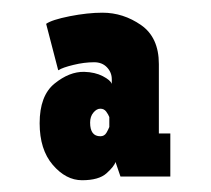

<svg xmlns="http://www.w3.org/2000/svg" viewBox="-20 -798 340 310"><path d="M112.5 -507Q86.5 -507 65.2 -531.8Q44 -556.5 44 -599Q44 -643.5 68 -663Q92 -682.5 116 -682Q133.5 -681.5 146 -675Q158.5 -668.5 160.5 -662.5V-670Q160.5 -681 152.8 -689.2Q145 -697.5 132 -697.5Q116 -697.5 98.5 -693.2Q81 -689 74 -684.5L54.5 -759.5Q63.5 -766 92.5 -771.8Q121.5 -777.5 145.5 -777.5Q179 -777.5 207.8 -757.5Q236.5 -737.5 236.5 -694.5V-582.5H255V-513H174.5L166.5 -536.5Q164.5 -529.5 152 -518.2Q139.5 -507 112.5 -507ZM142 -578Q148.5 -578 151.8 -583.5Q155 -589 156.5 -593V-609Q155 -613 151.5 -617.8Q148 -622.5 142 -622.5Q136 -622.5 130.8 -616.2Q125.5 -610 125.5 -600Q125.5 -578 142 -578Z"/></svg>

Font: Trispace Condensed ExtraBold
Style: Regular
Weight: 800
Width: 3
Designer: Tyler Finck
Foundry: Etcetera Type Company
Version: Version 1.210; ttfautohint (v1.8.3)